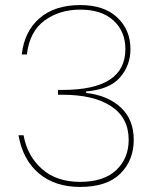

<svg xmlns="http://www.w3.org/2000/svg" viewBox="-20 -731 615 758"><path d="M66 -516Q76 -607 136 -659Q196 -711 297 -711Q391 -711 443 -662Q495 -613 495 -537Q495 -473 454 -425.5Q413 -378 320 -370V-364Q404 -355 456 -307.5Q508 -260 508 -179Q508 -98 455 -45.5Q402 7 296 7Q197 7 133.5 -46.5Q70 -100 53 -197H73Q88 -115 145.5 -64Q203 -13 296 -13Q390 -13 439 -59.5Q488 -106 488 -179Q488 -266 419 -311.5Q350 -357 226 -357H209V-376H227Q475 -376 475 -537Q475 -607 428 -650Q381 -693 297 -693Q215 -693 156 -650Q97 -607 86 -516Z"/></svg>

Font: Fz Poppins Thin
Style: Regular
Weight: 100
Designer: Ninad Kale (Devanagari), Jonny Pinhorn (Latin)
Foundry: Indian Type Foundry
Version: Vit hóa bi Vntype.Com & FontZin.Com